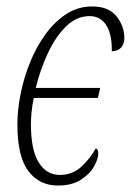

<svg xmlns="http://www.w3.org/2000/svg" viewBox="-20 -566 406 596"><path d="M160 10Q102 10 68 -35Q34 -80 34 -180Q34 -224 44 -274.5Q54 -325 73.5 -373Q93 -421 121.5 -460Q150 -499 186 -522.5Q222 -546 266 -546Q317 -546 341.5 -515.5Q366 -485 366 -448Q366 -430 356 -418.5Q346 -407 327 -407Q328 -459 310 -487.5Q292 -516 258 -516Q217 -516 184 -483Q151 -450 127.5 -398.5Q104 -347 91 -293H291L284 -262H85Q80 -239 78 -218.5Q76 -198 76 -180Q76 -101 100 -62Q124 -23 166 -23Q205 -23 232.5 -48.5Q260 -74 277 -105Q285 -104 285 -89Q285 -73 272 -49.5Q259 -26 231 -8Q203 10 160 10Z"/></svg>

Font: Noto Serif ExtraCondensed ExtraLight
Style: Italic
Weight: 200
Width: 2
Italic angle: -12°
Designer: Monotype Design Team
Foundry: Monotype Imaging Inc.
Version: Version 2.014; ttfautohint (v1.8.4.7-5d5b)